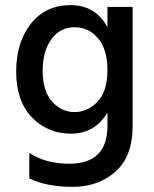

<svg xmlns="http://www.w3.org/2000/svg" viewBox="-20 -534 599 747"><path d="M269.5 -428Q214 -428 180 -381.5Q146 -335 146 -257.5Q146 -180 182.5 -139Q219 -98 270 -98Q321 -98 359.5 -138.5Q398 -179 398 -260.5Q398 -342 361.5 -385Q325 -428 269.5 -428ZM496 -43Q496 74 429.5 133.5Q363 193 262 193Q161 193 94 160V61Q158 103 249 103Q398 103 398 -44V-96Q349 -14 257 -14Q165 -14 104 -77.5Q43 -141 43 -255Q43 -369 100 -441.5Q157 -514 254.5 -514Q352 -514 398 -428V-507H496Z"/></svg>

Font: Hind Guntur Medium
Style: Regular
Weight: 500
Designer: Manushi Parikh, Hitesh Malaviya
Foundry: Indian Type Foundry
Version: Version 1.000;PS 1.0;hotconv 1.0.86;makeotf.lib2.5.63406; tt